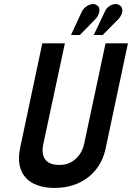

<svg xmlns="http://www.w3.org/2000/svg" viewBox="-20 -913 649 944"><path d="M447 -817Q459 -829 464.5 -843Q470 -857 468.5 -869Q467 -881 455 -888Q443 -896 428 -892Q413 -888 401 -878.5Q389 -869 383 -857L329 -741H373ZM560 -817Q572 -829 577.5 -842.5Q583 -856 581 -868.5Q579 -881 567 -888Q555 -895 541 -892.5Q527 -890 514.5 -880.5Q502 -871 496 -857L441 -741H485ZM500 -186 609 -700H499L394 -207Q388 -177 371 -153Q354 -129 329 -115.5Q304 -102 272 -102Q239 -102 219 -114Q199 -126 192.5 -149.5Q186 -173 193 -205L299 -700H188L79 -186Q66 -122 83 -78Q100 -34 143 -11.5Q186 11 248 11Q312 11 364 -12Q416 -35 451.5 -79Q487 -123 500 -186Z"/></svg>

Font: Advent Pro
Style: Bold Italic
Weight: 700
Italic angle: -12°
Designer: VivaRado, Andreas Kalpakidis
Foundry: VivaRado, Andreas Kalpakidis
Version: Version 3.000